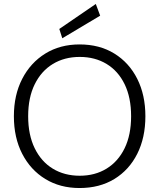

<svg xmlns="http://www.w3.org/2000/svg" viewBox="-20 -936 803 968"><path d="M381 12Q283 12 208.5 -33.5Q134 -79 92 -160.5Q50 -242 50 -350Q50 -457 92 -538.5Q134 -620 208.5 -666Q283 -712 381 -712Q482 -712 556.5 -666Q631 -620 672 -538.5Q713 -457 713 -350Q713 -242 672 -160.5Q631 -79 556.5 -33.5Q482 12 381 12ZM382 -50Q459 -50 517.5 -86Q576 -122 608.5 -189Q641 -256 641 -350Q641 -444 608.5 -511Q576 -578 517.5 -613.5Q459 -649 382 -649Q305 -649 246.5 -613.5Q188 -578 155 -511Q122 -444 122 -350Q122 -256 155 -188.5Q188 -121 246.5 -85.5Q305 -50 382 -50ZM294 -743 279 -790 463 -916 485 -857Z"/></svg>

Font: DM Sans 12pt Light
Style: Regular
Weight: 300
Version: Version 4.004;gftools[0.9.30]